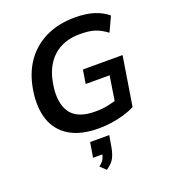

<svg xmlns="http://www.w3.org/2000/svg" viewBox="-173 -837 1086 1237"><g transform="rotate(-20 370.0 -218.5)"><path d="M391 10Q264 10 187.5 -37Q111 -84 83 -168.5Q55 -253 73 -366Q91 -478 146 -555.5Q201 -633 287.5 -674Q374 -715 485 -715Q562 -715 617 -697Q672 -679 709 -647L662 -546Q621 -577 581.5 -590Q542 -603 480 -603Q365 -603 295 -538.5Q225 -474 207 -355Q188 -235 234 -167.5Q280 -100 404 -100Q450 -100 490.5 -108Q531 -116 574 -132L536 -77L569 -288H405L420 -382H692L638 -45Q605 -28 563 -15.5Q521 -3 476.5 3.5Q432 10 391 10ZM344 278 306 242Q332 222 341 203.5Q350 185 354 160L379 175H287L304 73H435L422 149Q415 192 399 222.5Q383 253 344 278Z"/></g></svg>

Font: Mulish ExtraLight
Style: Bold Italic
Weight: 700
Italic angle: -9°
Version: Version 3.603